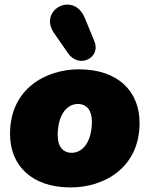

<svg xmlns="http://www.w3.org/2000/svg" viewBox="-20 -810 656 842"><path d="M290 12C435 12 592 -73 592 -271C592 -411 496 -506 326 -506C181 -506 24 -421 24 -223C24 -83 120 12 290 12ZM294 -140C256 -140 233 -168 233 -216C233 -299 268 -354 322 -354C360 -354 383 -326 383 -278C383 -195 348 -140 294 -140ZM217 -665 278 -577C326 -507 424 -556 394 -629L352 -731C303 -851 147 -766 217 -665Z"/></svg>

Font: SN Pro Black
Style: Italic
Weight: 900
Italic angle: -9°
Designer: Tobias Whetton
Foundry: Supernotes
Version: Version 1.001;Glyphs 3.2 (3249)